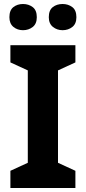

<svg xmlns="http://www.w3.org/2000/svg" viewBox="-20 -940 429 960"><path d="M357 0H32V-86L119 -126V-588L32 -628V-714H357V-628L270 -588V-126L357 -86ZM27 -854Q27 -889 47 -904.5Q67 -920 95 -920Q123 -920 143.5 -904.5Q164 -889 164 -854Q164 -821 143.5 -805Q123 -789 95 -789Q67 -789 47 -805.5Q27 -822 27 -854ZM224 -854Q224 -889 244 -904.5Q264 -920 293 -920Q321 -920 341.5 -904.5Q362 -889 362 -854Q362 -821 341.5 -805Q321 -789 293 -789Q265 -789 244.5 -805.5Q224 -822 224 -854Z"/></svg>

Font: Noto Sans Thai
Style: Bold
Weight: 700
Designer: Monotype Design Team
Foundry: Monotype Imaging Inc.
Version: Version 2.001